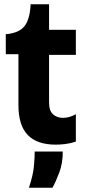

<svg xmlns="http://www.w3.org/2000/svg" viewBox="-20 -664 398 896"><path d="M240 11Q153 11 109.5 -34Q66 -79 66 -174V-411H7V-505H15Q70 -512 93.5 -541Q117 -570 122 -630L123 -644H209V-525H334V-408H209V-186Q209 -147 227.5 -130.5Q246 -114 274 -114Q304 -114 334 -131V-3Q305 6 282 8.5Q259 11 240 11ZM115 212Q135 152 138.5 109.5Q142 67 142 43H273Q273 98 256.5 141.5Q240 185 225 212Z"/></svg>

Font: Bricolage Grotesque 96pt Bricolage Grotesque 48pt Regular
Style: Bold
Weight: 700
Designer: Mathieu Triay
Foundry: Atelier Triay
Version: Version 1.001; ttfautohint (v1.8.4.7-5d5b);gftools[0.9.33.de